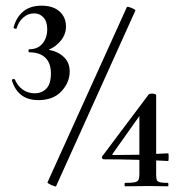

<svg xmlns="http://www.w3.org/2000/svg" viewBox="-20 -654 634 675"><path d="M225 -403Q225 -364 196 -333Q167 -302 115 -302Q43 -302 22 -371Q21 -375 26.5 -376Q32 -377 33 -373Q42 -352 60 -339Q78 -326 102 -326Q127 -326 143 -342.5Q159 -359 159 -396Q159 -432 139.5 -451Q120 -470 84 -470Q80 -470 80 -475.5Q80 -481 84 -481Q113 -481 129.5 -501Q146 -521 146 -551Q146 -578 133 -592.5Q120 -607 100 -607Q78 -607 61.5 -592Q45 -577 39 -556Q39 -553 35 -553Q32 -553 29.5 -554.5Q27 -556 28 -558Q37 -593 61.5 -613.5Q86 -634 126 -634Q167 -634 189.5 -613.5Q212 -593 212 -561Q212 -534 194.5 -512Q177 -490 151 -479Q184 -473 204.5 -453.5Q225 -434 225 -403ZM147 -13 426 -629Q428 -632 442.5 -626Q457 -620 456 -617L177 1Q175 3 160.5 -3.5Q146 -10 147 -13ZM571 1 504 0 419 1Q418 1 418 -5Q418 -11 419 -11Q442 -11 452.5 -13Q463 -15 466.5 -21Q470 -27 470 -41V-92Q400 -94 344 -94Q341 -94 339 -97.5Q337 -101 339 -104L502 -321Q505 -325 515 -325Q520 -325 524.5 -323.5Q529 -322 529 -320V-113L571 -115Q573 -115 573 -102Q573 -88 571 -88L529 -90V-41Q529 -27 531 -21.5Q533 -16 541.5 -13.5Q550 -11 571 -11Q572 -9 572 -5Q572 -1 571 1ZM470 -110V-246L375 -112Q374 -109 378 -109Z"/></svg>

Font: Cormorant SC SemiBold
Style: Regular
Weight: 600
Designer: Christian Thalmann (Catharsis Fonts)
Version: Version 3.000